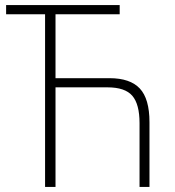

<svg xmlns="http://www.w3.org/2000/svg" viewBox="-20 -734 688 754"><path d="M450 -714V-678H198V-427H410Q491 -427 529 -386.5Q567 -346 567 -254V0H528V-250Q528 -325 499.5 -358Q471 -391 402 -391H198V0H157V-678H4V-714Z"/></svg>

Font: Noto Sans Disp ExtLt
Style: Regular
Weight: 200
Designer: Monotype Design Team
Foundry: Monotype Imaging Inc.
Version: Version 2.000;GOOG;noto-source:20170915:90ef993387c0